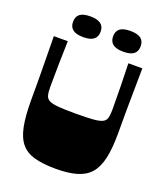

<svg xmlns="http://www.w3.org/2000/svg" viewBox="-159 -983 940 1099"><g transform="rotate(20 311.5 -434.0)"><path d="M311 10Q233 10 181 -4.5Q129 -19 99.5 -54.5Q70 -90 57.5 -152.5Q45 -215 45 -310Q45 -349 45 -376Q45 -403 45 -428.5Q45 -454 44.5 -487.5Q44 -521 43.5 -571.5Q43 -622 42 -700H127Q125 -630 123.5 -560.5Q122 -491 122 -421Q122 -388 127 -369Q132 -350 150.5 -341Q169 -332 207 -329Q245 -326 311 -326Q377 -326 415.5 -329Q454 -332 472.5 -341Q491 -350 496 -369Q501 -388 501 -421Q501 -491 499.5 -560.5Q498 -630 496 -700H581Q580 -621 579.5 -569.5Q579 -518 578.5 -484Q578 -450 578 -423.5Q578 -397 578 -369.5Q578 -342 578 -302Q578 -211 564.5 -150.5Q551 -90 520.5 -55Q490 -20 438.5 -5Q387 10 311 10ZM201 -752Q117 -752 117 -815Q117 -847 137 -862.5Q157 -878 201 -878Q243 -878 264 -862.5Q285 -847 285 -815Q285 -784 265 -768Q245 -752 201 -752ZM445 -752Q361 -752 361 -815Q361 -847 381 -862.5Q401 -878 445 -878Q487 -878 508 -862.5Q529 -847 529 -815Q529 -784 509 -768Q489 -752 445 -752Z"/></g></svg>

Font: Ojuju ExtraBold
Style: Regular
Weight: 800
Designer: Chisaokwu Joboson, Mirko Velimirovic
Foundry: Udi Foundry
Version: Version 1.000